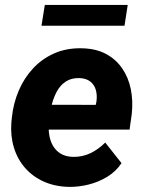

<svg xmlns="http://www.w3.org/2000/svg" viewBox="-20 -729 566 759"><path d="M252.9 9.8Q198.2 8.8 154.1 -10.7Q109.9 -30.3 79.6 -64.7Q49.3 -99.1 35.2 -145Q21 -190.9 24.9 -245.1L26.9 -264.2Q32.7 -320.8 54 -370.6Q75.2 -420.4 110.8 -458.7Q146.5 -497.1 195.1 -518.3Q243.7 -539.6 303.7 -538.1Q358.9 -537.1 398.7 -515.9Q438.5 -494.6 463.1 -458.5Q487.8 -422.4 497.1 -376.5Q506.3 -330.6 501 -279.3L492.2 -216.8H78.6L94.2 -314.9L358.4 -314.5L361.3 -327.6Q364.7 -352.5 358.9 -373.3Q353 -394 336.9 -406.7Q320.8 -419.4 293.5 -420.4Q261.7 -420.9 240.2 -406.7Q218.8 -392.6 205.6 -368.9Q192.4 -345.2 185.3 -317.6Q178.2 -290 174.8 -264.2L172.9 -245.6Q170.9 -220.2 174.6 -196.3Q178.2 -172.4 189.2 -153.1Q200.2 -133.8 219.5 -121.8Q238.8 -109.9 267.6 -108.9Q305.2 -107.9 337.6 -123.5Q370.1 -139.2 396 -165.5L460.4 -84Q438 -50.8 403.8 -30Q369.6 -9.3 330.3 0.5Q291 10.3 252.9 9.8ZM484.9 -709.5 472.2 -627.4H144L157.2 -709.5Z"/></svg>

Font: Roboto ExtraBold
Style: Italic
Weight: 800
Designer: Christian Robertson
Foundry: Google
Version: Version 3.009; 2024